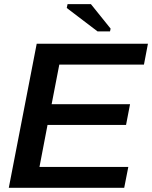

<svg xmlns="http://www.w3.org/2000/svg" viewBox="-20 -897 727 917"><path d="M592.8 -99.6 573.2 0H22L155.3 -688H686.5L667.5 -588.4H263.2L226.6 -399.4H601.1L582 -300.3H207L168.5 -99.6ZM508.3 -760.3 505.4 -747.1H445.8L298.8 -858.9L302.7 -877.4H414.1Z"/></svg>

Font: Arimo SemiBold
Style: Italic
Weight: 600
Italic angle: -12°
Version: Version 1.33